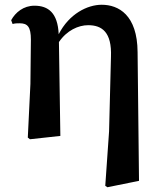

<svg xmlns="http://www.w3.org/2000/svg" viewBox="-20 -572 676 808"><path d="M423 210 432 216 565 189 559 -353C558 -509 479 -552 408 -552C348 -552 271 -514 227 -428C223 -518 183 -548 125 -548C79 -548 45 -520 27 -487L33 -471C44 -474 52 -474 63 -474C96 -474 110 -459 110 -405L108 -219L97 7L106 14L234 0L228 -395C261 -444 310 -466 351 -466C409 -466 451 -437 447 -333L439 -19Z"/></svg>

Font: GenRyuMin2 TW B
Style: Regular
Weight: 700
Version: Version 2.100;PS 2.1;hotconv 16.6.51;makeotf.lib2.5.65220 DE